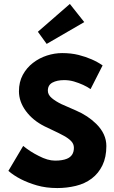

<svg xmlns="http://www.w3.org/2000/svg" viewBox="-20 -941 578 973"><path d="M270.5 12Q213.5 12 167 -1.5Q78.5 -27 22.5 -75L97.5 -201.5Q133.5 -172 176 -151Q221.5 -127 259 -127Q296 -127 319 -136.5Q354.5 -151 354.5 -192Q354.5 -211.5 340.5 -226Q326.5 -240.5 303 -253.2Q279.5 -266 250.5 -279.5Q228.5 -289.5 205.5 -301Q146.5 -330.5 111.2 -378.2Q76 -426 76 -478.5Q76 -525.5 95.5 -561.5Q115 -597.5 147 -622.2Q179 -647 217.8 -659.5Q256.5 -672 295 -672Q341 -672 378.5 -662.5Q449.5 -644.5 500 -609.5L439 -489.5Q405 -513 355 -528Q331 -535 305.5 -535Q269 -535 245.8 -522.5Q222.5 -510 222.5 -481.5Q222.5 -461 241.8 -444.5Q261 -428 292 -413Q316.5 -401.5 365 -381Q425.5 -355 468 -313Q519 -262.5 519 -201Q519 -144.5 499.2 -103.5Q479.5 -62.5 444.8 -36.2Q410 -10 364.2 1Q318.5 12 270.5 12ZM216.5 -718.5 172 -780 334 -921 407 -829Z"/></svg>

Font: Lucymar Sans
Style: Bold
Weight: 700
Foundry: The League of Moveable Type (original font) / Main changes by Cristiano Sobral with portions from Mirco Monsees
Version: Version 2.001;August 30, 2020;FontCreator 13.0.0.2681 64-bit